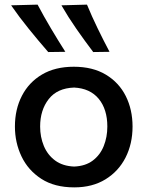

<svg xmlns="http://www.w3.org/2000/svg" viewBox="-20 -798 638 830"><path d="M301 12Q215.5 12 158.5 -25Q101.5 -62 73 -121.8Q44.5 -181.5 44.5 -251Q44.5 -325.5 74.8 -384Q105 -442.5 161.8 -476Q218.5 -509.5 299 -509.5Q381 -509.5 437.8 -475.2Q494.5 -441 523.8 -382.5Q553 -324 553 -251Q553 -176.5 522.8 -117Q492.5 -57.5 436 -22.8Q379.5 12 301 12ZM300.5 -78Q349.5 -80 381.2 -104Q413 -128 428.5 -166.8Q444 -205.5 444 -251Q444 -325.5 406.8 -370.8Q369.5 -416 300.5 -419.5Q227.5 -417 190.5 -369.5Q153.5 -322 153.5 -251Q153.5 -206 169.5 -167.2Q185.5 -128.5 218.2 -104.2Q251 -80 300.5 -78ZM188.5 -573Q145.5 -622.5 104.8 -672.8Q64 -723 28 -775L142.5 -778Q169.5 -727 199.8 -676Q230 -625 262.5 -574ZM383 -573Q345.5 -622.5 310.5 -672.8Q275.5 -723 245.5 -775L356 -778Q377 -727 401.8 -676Q426.5 -625 453.5 -574Z"/></svg>

Font: Commissioner Flair Medium
Style: Regular
Weight: 500
Designer: Kostas Bartsokas
Foundry: Kostas Bartsokas
Version: Version 1.000; ttfautohint (v1.8.3)